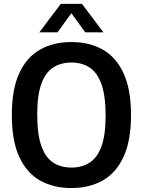

<svg xmlns="http://www.w3.org/2000/svg" viewBox="-20 -968 742 998"><path d="M351 9.5Q258 9.5 188.2 -29.8Q118.5 -69 80 -152.8Q41.5 -236.5 41.5 -370Q41.5 -503.5 80 -587.2Q118.5 -671 188.2 -710.2Q258 -749.5 351 -749.5Q444.5 -749.5 514 -710.2Q583.5 -671 622.2 -587.2Q661 -503.5 661 -370Q661 -236.5 622.2 -152.8Q583.5 -69 513.8 -29.8Q444 9.5 351 9.5ZM351 -97Q406 -97 446 -122.8Q486 -148.5 507.5 -207.8Q529 -267 529 -367Q529 -470 507.2 -530.5Q485.5 -591 445.8 -617Q406 -643 351 -643Q296.5 -643 256.5 -617.2Q216.5 -591.5 195 -532.5Q173.5 -473.5 173.5 -373Q173.5 -269.5 195 -209.2Q216.5 -149 256.2 -123Q296 -97 351 -97ZM184.5 -800 296 -948H406L517.5 -800H423L351 -899.5L279 -800Z"/></svg>

Font: Encode Sans SmCnd SmBold
Style: Regular
Weight: 600
Width: 4
Designer: Multiple Designers
Foundry: Impallari Type
Version: Version 3.002; ttfautohint (v1.8.3) -l 8 -r 50 -G 200 -x 14 